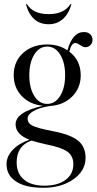

<svg xmlns="http://www.w3.org/2000/svg" viewBox="-20 -645 459 911"><path d="M185 246Q102 246 56.5 216.5Q11 187 11 134Q11 97 40.5 66Q70 35 120 18Q54 -7 54 -55Q54 -114 184 -143Q122 -149 83.5 -189Q45 -229 45 -289Q45 -353 89.5 -393.5Q134 -434 204 -434Q260 -434 300 -406Q324 -493 378 -493Q397 -493 408 -482.5Q419 -472 419 -455Q419 -441 409 -431Q399 -421 385 -421Q375 -421 360.5 -431Q346 -441 338 -441Q318 -441 309 -400Q363 -359 363 -288Q363 -227 322 -186.5Q281 -146 216 -142Q166 -134 138.5 -118Q111 -102 111 -82Q111 -61 133.5 -49Q156 -37 229 -23Q314 -7 350 22Q386 51 386 104Q386 165 328.5 205.5Q271 246 185 246ZM199 40Q159 31 129 22Q59 47 59 125Q59 178 93.5 207Q128 236 191 236Q254 236 291 208.5Q328 181 328 134Q328 96 301 75.5Q274 55 199 40ZM142.5 -190Q166 -152 204 -152Q242 -152 265.5 -190Q289 -228 289 -288Q289 -348 265.5 -386Q242 -424 204 -424Q166 -424 142.5 -386Q119 -348 119 -288Q119 -228 142.5 -190ZM211 -530Q129 -530 103 -625H108Q137 -578 211 -578Q284 -578 314 -625H319Q306 -579 278 -554.5Q250 -530 211 -530Z"/></svg>

Font: Libre Caslon Display
Style: Regular
Weight: 400
Designer: Pablo Impallari, Rodrigo Fuenzalida
Foundry: Pablo Impallari, Rodrigo Fuenzalida
Version: Version 1.002